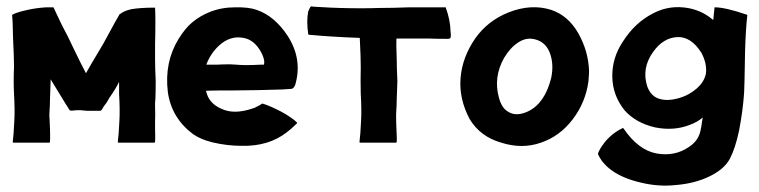

<svg xmlns="http://www.w3.org/2000/svg" viewBox="-20 -446 2385 603"><path d="M467 -259Q467 -246 467.5 -229.5Q468 -213 468.5 -204.5Q469 -196 469 -191Q469 -159 468 -135L467 -123V-110Q468 -80 467 -67V-45V-42Q468 -10 467 0L465 2H352Q350 2 350 0Q353 -23 355 -67Q357 -100 354 -152V-172V-189Q346 -171 323 -138L315 -124L306 -112Q299 -99 297 -99Q296 -98 294 -98H267H255L241 -99Q236 -100 229 -100Q219 -100 212 -99Q202 -98 200 -99Q199 -99 195 -106L186 -120L139 -197V-191Q139 -183 137 -135Q137 -126 136.5 -114.5Q136 -103 135.5 -96Q135 -89 135 -85Q135 -84 137 -42Q138 -10 137 0L135 2H22Q20 2 20 0Q23 -23 25 -67Q27 -100 24 -152Q22 -192 24 -236Q24 -267 21 -325Q20 -383 18 -398L19 -399V-400Q34 -408 67 -415Q93 -421 125 -423H148Q153 -412 159 -399.5Q165 -387 168.5 -379.5Q172 -372 174 -368Q195 -329 211 -294Q234 -246 250 -216Q259 -233 304 -308L340 -374L352 -395L353 -396Q353 -400 356 -401Q369 -412 392 -417Q420 -422 466 -422Q467 -422 467 -421Q468 -406 468 -378Q468 -340 467 -307V-284Z M913 -61V-60V-59Q895 -41 880 -30Q823 14 739 12Q693 12 647 1Q610 -8 586 -25Q518 -76 507 -158Q496 -251 541 -324Q562 -358 584 -376Q608 -396 638 -408Q675 -423 718 -423Q761 -424 786 -415Q842 -396 883 -334Q931 -260 907 -179Q902 -168 896 -167Q895 -167 866 -165Q857 -165 829 -164Q801 -163 792 -163Q760 -163 719 -162Q648 -162 627 -161Q635 -122 674 -105Q703 -91 740 -97Q759 -100 781 -108L798 -117Q803 -122 807 -120Q829 -113 862 -96Q897 -77 913 -61ZM668 -303Q641 -278 628 -243H663Q680 -244 703 -244Q708 -244 721 -243Q734 -242 735 -242Q750 -241 778 -242Q791 -243 801 -243H809Q809 -246 810 -250Q810 -264 799 -284Q778 -321 745 -327Q703 -335 668 -303Z M1380 -422Q1394 -384 1395 -348Q1397 -333 1395 -328Q1394 -324 1386 -324Q1351 -324 1325 -325H1263H1225Q1224 -310 1226 -259Q1226 -246 1226.5 -229.5Q1227 -213 1227.5 -204.5Q1228 -196 1228 -191Q1228 -183 1226 -135Q1226 -126 1225.5 -114.5Q1225 -103 1224.5 -96Q1224 -89 1224 -85Q1224 -63 1225 -42Q1227 -5 1226 0L1224 2H1111Q1109 2 1109 0Q1112 -23 1114 -67Q1116 -100 1113 -152Q1112 -192 1113 -236Q1113 -267 1110 -325V-327Q1023 -330 949 -337L948 -339Q942 -380 948 -410Q953 -423 956 -425Q959 -427 964 -425Q1032 -421 1048 -421Q1116 -419 1172 -421Q1194 -421 1215.5 -421.5Q1237 -422 1248 -422.5Q1259 -423 1263 -423H1380Z M1711 -415Q1765 -397 1796.5 -341Q1828 -285 1830 -223Q1830 -212 1828 -190Q1819 -124 1778.5 -71Q1738 -18 1679 2Q1620 23 1554 2Q1488 -17 1455 -72Q1421 -136 1426.5 -201.5Q1432 -267 1473 -326Q1512 -381 1577 -407Q1648 -435 1711 -415ZM1711 -201Q1720 -243 1707.5 -278Q1695 -313 1662 -322Q1634 -330 1608 -313Q1582 -296 1563 -264Q1529 -203 1547 -139Q1556 -106 1576 -95Q1601 -79 1638 -96Q1691 -121 1711 -201Z M2325 -400Q2327 -400 2327 -398Q2322 -355 2320 -286Q2318 -164 2317 -155Q2313 -97 2301 -35Q2289 21 2272 53Q2254 86 2208 108Q2163 130 2104 135Q2049 141 1995 128Q1937 115 1901 89Q1883 76 1870 59L1863 48L1858 38Q1858 34 1864 23Q1890 -22 1936 -44Q1937 -44 1938 -43Q1984 25 2042 36Q2099 46 2143 16Q2168 0 2177 -25Q2180 -33 2183 -51Q2183 -52 2184.5 -61.5Q2186 -71 2187 -77Q2171 -63 2147 -54Q2096 -34 2037 -46Q1977 -60 1942 -99Q1904 -146 1903 -205Q1902 -264 1936 -315Q1974 -375 2031 -404Q2084 -432 2145 -420Q2188 -411 2220 -383L2224 -422Q2224 -423 2225 -423Q2258 -423 2325 -400ZM2197 -215Q2201 -246 2183 -280Q2150 -332 2106.5 -329.5Q2063 -327 2032 -284Q1994 -232 2013 -174Q2025 -142 2053 -135Q2078 -128 2113 -138Q2144 -147 2168 -168Q2192 -189 2197 -215Z"/></svg>

Font: Tovari Sans
Style: Bold
Weight: 700
Designer: Verneri Kontto, Denis Ignatov
Foundry: Verneri Kontto
Version: Version 1.10 May 7, 2019